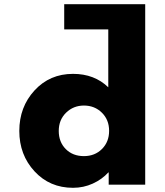

<svg xmlns="http://www.w3.org/2000/svg" viewBox="-20 -880 785 915"><path d="M328 -528Q430 -528 496 -464V-740H286V-860H496H672V-740V0H498V-58H496Q466 -25 422 -5Q378 15 328 15Q217 15 144.5 -63.5Q72 -142 72 -256Q72 -370 144.5 -449Q217 -528 328 -528ZM260 -256Q260 -203 293.5 -169.5Q327 -136 380 -136Q432 -136 466 -170Q500 -204 500 -256.5Q500 -309 465.5 -343Q431 -377 380 -377Q330 -377 295 -343Q260 -309 260 -256Z"/></svg>

Font: Hussar
Style: BoldWeb
Weight: 700
Foundry: Cannot Into Space Fonts
Version: Version 2.00